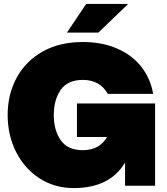

<svg xmlns="http://www.w3.org/2000/svg" viewBox="-20 -946 849 978"><path d="M19 -360Q19 -465 64.5 -549.5Q110 -634 196.5 -683Q283 -732 402 -732Q500 -732 577 -698.5Q654 -665 700.5 -605Q747 -545 760 -468H529Q489 -539 402 -539Q325 -539 289.5 -488.5Q254 -438 254 -360Q254 -282 289.5 -231.5Q325 -181 402 -181Q487 -181 525 -248H372V-419H770V0H617V-118Q540 12 355 12Q258 12 181.5 -37.5Q105 -87 62 -172Q19 -257 19 -360ZM419 -926H633L481 -780H321Z"/></svg>

Font: Aspekta 1000
Style: Regular
Weight: 1000
Designer: Ivo Dolenc
Version: Version 2.000